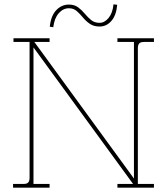

<svg xmlns="http://www.w3.org/2000/svg" viewBox="-20 -863 768 883"><path d="M40 0V-17H88Q104 -17 110 -24Q116 -31 116 -46V-670H42V-687H208V-670H138L596 -42V-670H520V-687H688V-670H642Q626 -670 620 -663Q614 -656 614 -641V-17H688V0H520V-17H592L134 -645V-17H208V0ZM225 -738 209 -740Q214 -790 238.5 -816Q263 -842 297 -842Q322 -842 339 -829.5Q356 -817 370 -800Q384 -783 399.5 -770.5Q415 -758 438 -758Q461 -758 479.5 -780.5Q498 -803 502 -843L519 -841Q515 -793 492.5 -767Q470 -741 438 -741Q411 -741 393 -753.5Q375 -766 361 -783Q347 -800 332.5 -812.5Q318 -825 297 -825Q270 -825 250 -802Q230 -779 225 -738Z"/></svg>

Font: Grandiflora One
Style: Regular
Weight: 400
Designer: Haesung Cho
Foundry: JAMO
Version: Version 1.000; ttfautohint (v1.8.4.7-5d5b);gftools[0.9.28]